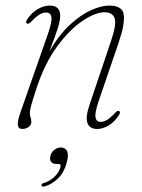

<svg xmlns="http://www.w3.org/2000/svg" viewBox="-20 -466 522 705"><path d="M79 -379.5Q72.5 -383 79.5 -394.5Q95.5 -419 118 -432.2Q140.5 -445.5 162.5 -445.5Q201 -445.5 201 -408Q201 -390.5 191.8 -361.2Q182.5 -332 161.5 -278Q197.5 -339 237.5 -375.8Q277.5 -412.5 315 -429Q352.5 -445.5 381 -445.5Q430.5 -445.5 434.5 -411.2Q438.5 -377 417 -313.5L341.5 -92.5Q327.5 -51 330.8 -34.8Q334 -18.5 349.5 -18.5Q360 -18.5 372.2 -25.2Q384.5 -32 402 -51Q412 -61.5 417 -58.5Q423.5 -54.5 417.5 -44.5Q401 -18.5 379.5 -5.5Q358 7.5 336.5 7.5Q309.5 7.5 301.2 -13.8Q293 -35 309 -82L388.5 -318Q408.5 -377.5 400.8 -399.2Q393 -421 363.5 -421Q331 -421 284 -390Q237 -359 190.8 -296.8Q144.5 -234.5 114 -141.5Q97.5 -91.5 93.5 -75.2Q89.5 -59 89.5 -51Q89.5 -42 92.2 -34.8Q95 -27.5 95 -18Q95 -7 85 0.2Q75 7.5 62 7.5Q47.5 7.5 45.5 -6.5Q43.5 -20.5 56 -56L155.5 -340Q171.5 -385.5 168.8 -402.8Q166 -420 149 -420Q138 -420 125.2 -412.8Q112.5 -405.5 96 -387.5Q85 -376.5 79 -379.5ZM187 136Q173 136 167.2 127.5Q161.5 119 165 106.5Q168.5 93 179.5 84.2Q190.5 75.5 203.5 75.5Q219 75.5 226 88.5Q233 101.5 225 131Q216.5 165 194.2 187.8Q172 210.5 144 218.5Q134 221 132.5 215Q132 208 141 206Q164.5 198.5 181 182Q197.5 165.5 202 147.5Q205 136 195 136Z"/></svg>

Font: Fraunces 72pt S050 Thin
Style: Italic
Weight: 100
Italic angle: -16°
Version: Version 1.000; ttfautohint (v1.8.3)